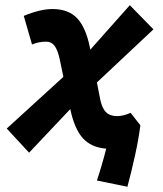

<svg xmlns="http://www.w3.org/2000/svg" viewBox="-20 -562 626 738"><path d="M91.8 24.9 5.9 -67.9 223.6 -266.6 209.5 -334.5Q201.7 -370.1 189.7 -386Q177.7 -401.9 157.2 -401.9Q129.4 -401.9 103 -391.1L71.3 -501Q135.3 -527.3 181.2 -527.3Q243.2 -527.3 276.9 -491.5Q310.5 -455.6 326.2 -376.5L327.1 -371.1L479 -542L569.8 -449.2L352.5 -245.1L364.7 -182.6Q371.6 -147 387 -131.3Q402.3 -115.7 429.2 -115.7Q454.6 -115.7 481.9 -128.4L519.5 -80.6Q513.2 -28.8 499 35.6Q484.9 100.1 469.7 155.8L352.5 131.8Q361.8 104.5 371.3 71.5Q380.9 38.6 388.2 9.3Q330.1 4.9 298.1 -31.2Q266.1 -67.4 250.5 -141.1L250 -142.6Z"/></svg>

Font: Cascadia Code PL
Style: Bold Italic
Weight: 700
Italic angle: -10°
Monospace: yes
Designer: Aaron Bell
Foundry: Saja Typeworks
Version: Version 2404.023; ttfautohint (v1.8.4)